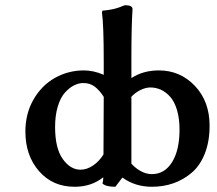

<svg xmlns="http://www.w3.org/2000/svg" viewBox="-20 -712 839 742"><path d="M304.2 -439.9Q341.8 -439.9 380.9 -422.9V-475.1Q380.9 -615.2 374 -664.1L376 -670.9Q382.8 -671.4 388.9 -672.1Q395 -672.9 399.7 -673.6Q404.3 -674.3 409.7 -675.3Q415 -676.3 418.5 -677Q421.9 -677.7 426.8 -679.2Q431.6 -680.7 434.1 -681.4Q436.5 -682.1 441.4 -683.8Q446.3 -685.5 448 -686.3Q449.7 -687 455.3 -689.2Q460.9 -691.4 462.9 -691.9Q492.2 -691.9 492.2 -676.8Q487.8 -609.4 487.8 -493.2V-410.2Q532.7 -439.9 594.2 -439.9Q676.3 -439.9 733.2 -380.1Q790 -320.3 790 -226.1Q790 -165.5 771.7 -118.9Q753.4 -72.3 721.4 -44.9Q689.5 -17.6 650.6 -3.9Q611.8 9.8 566.9 9.8Q502 9.8 453.1 -25.9Q444.8 -14.2 425.8 9.8Q388.7 9.8 376 -2.9Q377.4 -10.7 377.9 -11.7Q378.4 -11.7 378.9 -20.5Q378.9 -24.4 378.9 -26.9Q333.5 9.8 268.1 9.8Q183.6 9.8 130.9 -50.5Q78.1 -110.8 78.1 -204.1Q78.1 -272.9 109.6 -327.6Q141.1 -382.3 192.6 -411.1Q244.1 -439.9 304.2 -439.9ZM566.9 -39.1Q616.2 -39.1 645 -85.4Q673.8 -131.8 673.8 -210.9Q673.8 -254.9 663.8 -287.6Q653.8 -320.3 637.2 -338.6Q620.6 -356.9 601.3 -365.5Q582 -374 561 -374Q542.5 -374 521.2 -363.3Q500 -352.5 483.9 -334L487.8 -336.9V-80.1L484.9 -83Q499 -65.4 521.2 -52.2Q543.5 -39.1 566.9 -39.1ZM301.8 -391.1Q284.2 -391.1 266.1 -382.1Q248 -373 231 -354.2Q213.9 -335.4 203.4 -300.8Q192.9 -266.1 192.9 -221.2Q192.9 -139.2 222.4 -97.7Q252 -56.2 291 -56.2Q315.9 -56.2 340.3 -72.8Q364.7 -89.4 381.8 -118.2L379.9 -115.2Q379.9 -152.8 380.4 -226.8Q380.9 -300.8 380.9 -337.9L382.8 -335Q364.3 -363.8 345.9 -377.4Q327.6 -391.1 301.8 -391.1Z"/></svg>

Font: Linear Smooth
Style: Bold
Weight: 700
Designer: Philipp H. Poll, Flanker
Foundry: Philipp H. Poll, reworked by Flanker
Version: Version 1.061 | FøM Fix